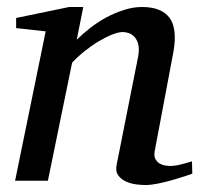

<svg xmlns="http://www.w3.org/2000/svg" viewBox="-20 -514 570 546"><path d="M526.9 -20Q520.5 -17.6 504.6 -12.5Q488.8 -7.3 469.2 -1.7Q449.7 3.9 429.2 8.1Q408.7 12.2 393.1 12.2Q384.3 12.2 368.9 10.5Q353.5 8.8 339.4 2.7Q325.2 -3.4 316.4 -15.1Q307.6 -26.9 312 -46.9L373 -354Q376.5 -374 373.3 -387.2Q370.1 -400.4 363 -408.4Q356 -416.5 346.7 -419.7Q337.4 -422.9 329.1 -422.9Q316.9 -422.9 299.1 -415.8Q281.2 -408.7 261.5 -397Q241.7 -385.3 221.7 -369.4Q201.7 -353.5 185.1 -335.9L116.2 0H22.9L109.9 -424.8L25.9 -434.1V-462.9L176.8 -494.1H216.8L198.2 -400.9Q214.8 -417.5 236.3 -434.3Q257.8 -451.2 282.2 -464.4Q306.6 -477.5 332.8 -485.8Q358.9 -494.1 383.8 -494.1Q438.5 -494.1 461.7 -463.9Q484.9 -433.6 473.1 -366.2L419.9 -84Q417.5 -69.8 422.1 -61.5Q426.8 -53.2 434.3 -48.8Q441.9 -44.4 450.2 -43.2Q458.5 -42 462.9 -42Q476.6 -42 492.7 -45.9Q508.8 -49.8 525.9 -55.2Z"/></svg>

Font: Charis SIL APac
Style: Italic
Weight: 400
Italic angle: -11°
Foundry: SIL International
Version: Version 5.000